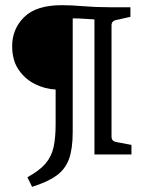

<svg xmlns="http://www.w3.org/2000/svg" viewBox="-20 -597 566 742"><path d="M86 88Q133 62 156 35Q179 8 187 -28Q195 -64 195 -118V-251Q154 -253 115.5 -272Q77 -291 52 -327.5Q27 -364 27 -419Q27 -485 73.5 -531Q120 -577 219 -577Q256 -577 302.5 -573Q349 -569 405 -569H484V-532L431 -520Q411 -517 411 -499V-69Q411 -51 430 -48L488 -37V0H345V-522Q327 -523 304.5 -524.5Q282 -526 261 -526V-87Q261 -23 247 16.5Q233 56 199 81Q165 106 104 125Z"/></svg>

Font: Rasa
Style: Regular
Weight: 400
Designer: Anna Giedrys (Yrsa+Rasa design), David Brezina (Yrsa art-direction, Rasa art-direction, design)
Foundry: Rosetta Type Foundry
Version: Version 2.004